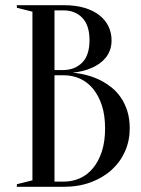

<svg xmlns="http://www.w3.org/2000/svg" viewBox="-20 -720 545 740"><path d="M45 0V-10L105 -25V-675L45 -690V-700H225Q272 -700 306.5 -689.5Q341 -679 364 -660.5Q387 -642 398.5 -617.5Q410 -593 410 -565Q410 -543 403.5 -526Q397 -509 386.5 -496.5Q376 -484 362.5 -474.5Q349 -465 335 -459Q302 -444 260 -440Q322 -434 370 -409Q391 -398 410.5 -382.5Q430 -367 445.5 -344.5Q461 -322 470.5 -292.5Q480 -263 480 -225Q480 -178 462 -137Q444 -96 410.5 -65.5Q377 -35 330 -17.5Q283 0 225 0ZM190 -430V-20H225Q259 -20 288 -33Q317 -46 338.5 -72Q360 -98 372.5 -136Q385 -174 385 -225Q385 -276 372.5 -314Q360 -352 338.5 -378Q317 -404 288 -417Q259 -430 225 -430ZM190 -450H225Q270 -451 297.5 -479.5Q325 -508 325 -565Q325 -622 297.5 -651Q270 -680 225 -680H190Z"/></svg>

Font: Oranienbaum
Style: Regular
Weight: 400
Designer: Oleg Pospelov and Jovanny Lemonad
Foundry: Oleg Pospelov and jovanny Lemonad
Version: Version 1.001; ttfautohint (v0.91) -l 8 -r 50 -G 200 -x 0 -w